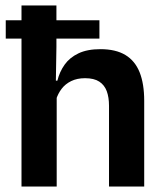

<svg xmlns="http://www.w3.org/2000/svg" viewBox="-20 -681 597 701"><path d="M1 -540V-607H343V-540ZM378 0V-294.5Q378 -325.5 369.8 -348Q361.5 -370.5 342.5 -383Q323.5 -395.5 290.5 -395.5Q261.5 -395.5 240 -385Q218.5 -374.5 205 -356.8Q191.5 -339 184.5 -316.5L159 -386.5H189.5Q197.5 -419 216 -445Q234.5 -471 266.5 -486.2Q298.5 -501.5 346.5 -501.5Q402.5 -501.5 437.8 -480.2Q473 -459 489.8 -417Q506.5 -375 506.5 -313V0ZM58.5 0V-661H186V-510L183.5 -357.5L187 -348V0Z"/></svg>

Font: Anek Latin Medium SemiBold
Style: Regular
Weight: 600
Version: Version 1.003